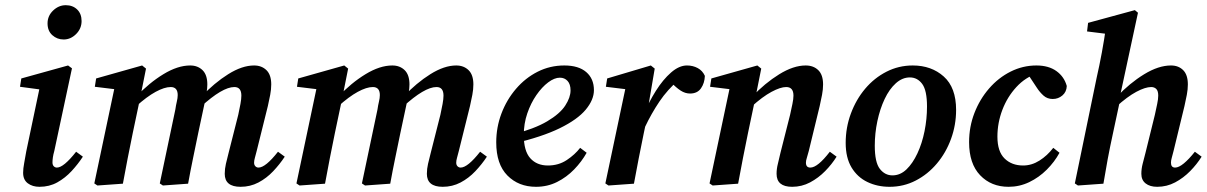

<svg xmlns="http://www.w3.org/2000/svg" viewBox="-20 -707 4645 739"><path d="M69 -42Q69 -58 73 -79Q77 -100 81 -124L135 -381L154 -360L57 -373L62 -405L242 -455L257 -444L189 -126Q185 -112 183.5 -101Q182 -90 182 -82Q182 -72 187 -67Q192 -62 199 -62Q225 -62 273 -123L299 -104Q280 -75 255.5 -48.5Q231 -22 200.5 -5Q170 12 132 12Q105 12 87 -1.5Q69 -15 69 -42ZM225 -555Q200 -555 181.5 -571.5Q163 -588 163 -617Q163 -646 184.5 -666.5Q206 -687 233 -687Q260 -687 277 -670.5Q294 -654 294 -626Q294 -597 273 -576Q252 -555 225 -555Z M906 12Q845 12 845 -38Q845 -57 849.5 -76.5Q854 -96 860 -119L897 -265Q902 -288 905.5 -307Q909 -326 909 -339Q909 -372 882 -372Q836 -372 753 -296L755 -335Q805 -388 858.5 -421.5Q912 -455 958 -455Q987 -455 1005.5 -437Q1024 -419 1024 -382Q1024 -363 1020 -342Q1016 -321 1011 -299L968 -126Q964 -110 961 -99.5Q958 -89 958 -81Q958 -72 963 -67Q968 -62 975 -62Q1002 -62 1050 -123L1076 -104Q1057 -75 1031.5 -48Q1006 -21 974.5 -4.5Q943 12 906 12ZM453 0 355 7 343 -1 423 -380 460 -359 345 -373 350 -405 527 -455 542 -443 519 -328 491 -195Q481 -146 471.5 -98Q462 -50 453 0ZM704 0 607 7 595 -1 655 -286Q657 -301 660.5 -315.5Q664 -330 664 -341Q664 -372 637 -372Q613 -372 579 -353.5Q545 -335 503 -297L504 -335Q554 -388 609 -421.5Q664 -455 712 -455Q741 -455 759.5 -437Q778 -419 778 -382Q778 -367 775 -350.5Q772 -334 769 -317L743 -195Q733 -146 723 -98Q713 -50 704 0Z M1684 12Q1623 12 1623 -38Q1623 -57 1627.5 -76.5Q1632 -96 1638 -119L1675 -265Q1680 -288 1683.5 -307Q1687 -326 1687 -339Q1687 -372 1660 -372Q1614 -372 1531 -296L1533 -335Q1583 -388 1636.5 -421.5Q1690 -455 1736 -455Q1765 -455 1783.5 -437Q1802 -419 1802 -382Q1802 -363 1798 -342Q1794 -321 1789 -299L1746 -126Q1742 -110 1739 -99.5Q1736 -89 1736 -81Q1736 -72 1741 -67Q1746 -62 1753 -62Q1780 -62 1828 -123L1854 -104Q1835 -75 1809.5 -48Q1784 -21 1752.5 -4.5Q1721 12 1684 12ZM1231 0 1133 7 1121 -1 1201 -380 1238 -359 1123 -373 1128 -405 1305 -455 1320 -443 1297 -328 1269 -195Q1259 -146 1249.5 -98Q1240 -50 1231 0ZM1482 0 1385 7 1373 -1 1433 -286Q1435 -301 1438.5 -315.5Q1442 -330 1442 -341Q1442 -372 1415 -372Q1391 -372 1357 -353.5Q1323 -335 1281 -297L1282 -335Q1332 -388 1387 -421.5Q1442 -455 1490 -455Q1519 -455 1537.5 -437Q1556 -419 1556 -382Q1556 -367 1553 -350.5Q1550 -334 1547 -317L1521 -195Q1511 -146 1501 -98Q1491 -50 1482 0Z M2043 12Q1976 12 1933 -31.5Q1890 -75 1890 -159Q1890 -217 1910 -270Q1930 -323 1966 -365Q2002 -407 2049.5 -431Q2097 -455 2152 -455Q2207 -455 2236.5 -429.5Q2266 -404 2266 -360Q2266 -323 2234.5 -285Q2203 -247 2134.5 -213.5Q2066 -180 1955 -154L1952 -189Q2037 -211 2086 -240Q2135 -269 2155.5 -300.5Q2176 -332 2176 -359Q2176 -383 2164.5 -395.5Q2153 -408 2135 -408Q2114 -408 2090 -390Q2066 -372 2044.5 -341Q2023 -310 2009.5 -270.5Q1996 -231 1996 -187Q1996 -126 2021 -98Q2046 -70 2089 -70Q2130 -70 2161.5 -91Q2193 -112 2213 -138L2238 -119Q2219 -85 2190 -55Q2161 -25 2124 -6.5Q2087 12 2043 12Z M2462 -217 2456 -263Q2477 -314 2504.5 -357.5Q2532 -401 2563 -428Q2594 -455 2624 -455Q2647 -455 2665.5 -445Q2684 -435 2693 -415Q2692 -387 2678 -367Q2664 -347 2636 -347Q2617 -347 2599.5 -358.5Q2582 -370 2563 -390L2551 -403L2595 -402Q2549 -362 2518 -316Q2487 -270 2462 -217ZM2310 -1 2390 -380 2427 -359 2312 -373 2317 -405 2485 -455 2500 -443 2474 -290 2476 -280 2458 -195Q2448 -146 2438.5 -98Q2429 -50 2420 0L2322 7Z M2969 -38Q2969 -57 2974 -76.5Q2979 -96 2984 -119L3021 -265Q3026 -288 3030 -307Q3034 -326 3034 -339Q3034 -372 3006 -372Q2984 -372 2949.5 -353.5Q2915 -335 2872 -296L2874 -334Q2924 -387 2979 -421Q3034 -455 3081 -455Q3111 -455 3129.5 -437Q3148 -419 3148 -382Q3148 -363 3144 -342Q3140 -321 3135 -299L3093 -126Q3089 -110 3085.5 -99.5Q3082 -89 3082 -81Q3082 -62 3099 -62Q3127 -62 3174 -123L3200 -104Q3182 -75 3156 -48.5Q3130 -22 3098 -5Q3066 12 3029 12Q2969 12 2969 -38ZM2821 0 2723 7 2711 -1 2791 -380 2828 -359 2713 -373 2718 -405 2895 -455 2910 -443 2887 -328 2859 -195Q2849 -146 2839.5 -98Q2830 -50 2821 0Z M3404 12Q3357 12 3318.5 -6.5Q3280 -25 3257.5 -62.5Q3235 -100 3235 -157Q3235 -216 3255 -270Q3275 -324 3310 -365.5Q3345 -407 3392 -431Q3439 -455 3493 -455Q3565 -455 3612.5 -412.5Q3660 -370 3660 -284Q3660 -226 3640.5 -172.5Q3621 -119 3586 -77.5Q3551 -36 3504.5 -12Q3458 12 3404 12ZM3415 -32Q3445 -32 3469 -55Q3493 -78 3511 -116.5Q3529 -155 3538.5 -202Q3548 -249 3548 -297Q3548 -359 3529.5 -384Q3511 -409 3482 -409Q3453 -409 3428 -386.5Q3403 -364 3385 -326Q3367 -288 3357 -241Q3347 -194 3347 -146Q3347 -82 3366.5 -57Q3386 -32 3415 -32Z M3862 12Q3795 12 3752.5 -32.5Q3710 -77 3710 -160Q3710 -219 3730.5 -272Q3751 -325 3787 -366.5Q3823 -408 3870 -431.5Q3917 -455 3969 -455Q4016 -455 4046 -433.5Q4076 -412 4086 -376Q4085 -353 4069 -339.5Q4053 -326 4032 -326Q4011 -326 3996.5 -339Q3982 -352 3971 -369L3930 -431L3974 -425Q3927 -410 3892 -372Q3857 -334 3838 -284Q3819 -234 3819 -181Q3819 -124 3846.5 -97Q3874 -70 3918 -70Q3951 -70 3981 -89Q4011 -108 4034 -138L4058 -119Q4039 -84 4009 -54Q3979 -24 3941.5 -6Q3904 12 3862 12Z M4129 7 4117 -1 4201 -408Q4212 -456 4221 -505Q4230 -554 4237 -603L4277 -572L4164 -586L4168 -619L4348 -668L4360 -658L4292 -342V-326L4264 -195Q4252 -140 4243.5 -94.5Q4235 -49 4227 0ZM4434 12Q4406 12 4389.5 -1Q4373 -14 4373 -38Q4373 -57 4378 -76.5Q4383 -96 4389 -119L4425 -265Q4430 -288 4434 -307Q4438 -326 4438 -339Q4438 -357 4430.5 -364.5Q4423 -372 4411 -372Q4388 -372 4353.5 -353.5Q4319 -335 4276 -296L4278 -334Q4328 -387 4383.5 -421Q4439 -455 4487 -455Q4516 -455 4534 -437Q4552 -419 4552 -382Q4552 -363 4548 -342Q4544 -321 4539 -299L4497 -126Q4493 -110 4490 -99.5Q4487 -89 4487 -81Q4487 -62 4503 -62Q4517 -62 4536.5 -78Q4556 -94 4579 -123L4605 -104Q4587 -75 4561 -48.5Q4535 -22 4503 -5Q4471 12 4434 12Z"/></svg>

Font: Lisu Bosa Black
Style: Italic
Weight: 900
Italic angle: -19°
Designer: David Morse, Annie Olsen, Victor Gaultney, Frank Grießhammer (Latin)
Foundry: SIL International
Version: Version 2.000